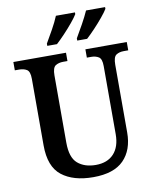

<svg xmlns="http://www.w3.org/2000/svg" viewBox="-100 -1006 884 1092"><g transform="rotate(-10 342.5 -460.5)"><path d="M350 10Q235 10 168.5 -42Q102 -94 102 -217V-602Q102 -644 84 -655Q66 -666 40 -666H15V-714H319V-666H294Q268 -666 250 -654.5Q232 -643 232 -598V-210Q232 -124 271.5 -90Q311 -56 376 -56Q443 -56 480 -96Q517 -136 517 -209V-602Q517 -644 499 -655Q481 -666 456 -666H431V-714H670V-666H644Q618 -666 600.5 -654.5Q583 -643 583 -598V-207Q583 -106 526 -48Q469 10 350 10ZM394 -784Q414 -818 436 -857.5Q458 -897 473 -931H583V-921Q573 -904 549.5 -875.5Q526 -847 499 -818.5Q472 -790 451 -771H394ZM221 -784Q241 -818 263 -857.5Q285 -897 299 -931H409V-921Q399 -904 375.5 -875.5Q352 -847 325 -818.5Q298 -790 277 -771H221Z"/></g></svg>

Font: Noto Serif Thai SemiCondensed SemiBold
Style: Regular
Weight: 600
Width: 4
Designer: Monotype Design Team
Foundry: Monotype Imaging Inc.
Version: Version 2.002; ttfautohint (v1.8.4.7-5d5b)